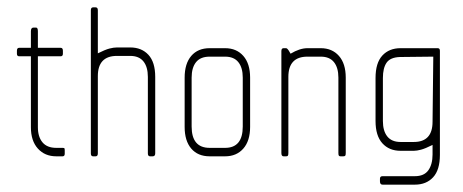

<svg xmlns="http://www.w3.org/2000/svg" viewBox="-20 -425 1259 522"><path d="M150 0H133Q102 0 83 -21Q64 -42 64 -79V-272H32Q26 -272 26 -279V-287Q26 -295 32 -295H64V-340Q64 -350 71 -350H78Q83 -350 83 -340V-295H145Q151 -295 151 -287V-279Q151 -272 145 -272H83V-79Q83 -53 95.5 -38Q108 -23 133 -23H150Q154 -23 155 -22Q156 -21 156 -16V-7Q156 0 150 0Z M395 0H388Q382 0 382 -8V-216Q382 -243 370 -258Q358 -273 334 -273H298Q246 -273 246 -218V-8Q246 0 240 0H233Q227 0 227 -8V-397Q227 -405 233 -405H240Q246 -405 246 -397V-280Q266 -290 277.5 -293Q289 -296 298 -296H334Q365 -296 383.5 -276Q402 -256 402 -216V-8Q402 0 395 0Z M592 0H550Q518 0 500 -21Q482 -42 482 -80V-214Q482 -252 500 -273Q518 -294 550 -294H592Q623 -294 641.5 -273Q660 -252 660 -214V-80Q660 -42 641.5 -21Q623 0 592 0ZM640 -214Q640 -241 628 -256Q616 -271 592 -271H550Q525 -271 513 -256Q501 -241 501 -214V-81Q501 -23 550 -23H592Q640 -23 640 -81Z M913 0H906Q903 0 901.5 -1.5Q900 -3 900 -9V-214Q900 -241 888 -256Q876 -271 852 -271H816Q764 -271 764 -216V-9Q764 -3 762.5 -1.5Q761 0 758 0H751Q745 0 745 -9V-286Q745 -294 751 -294H758Q759 -294 761.5 -292Q764 -290 770 -279Q795 -294 816 -294H852Q883 -294 901.5 -273Q920 -252 920 -214V-9Q920 -3 918.5 -1.5Q917 0 913 0Z M1108 77H1020Q1013 77 1013 68V61Q1013 54 1020 54H1108Q1133 54 1144.5 38Q1156 22 1156 -5V-31Q1136 -21 1124.5 -18Q1113 -15 1105 -15H1069Q1038 -15 1019.5 -35.5Q1001 -56 1001 -96V-213Q1001 -254 1019.5 -274Q1038 -294 1069 -294H1170Q1176 -294 1176 -287V-4Q1176 37 1157.5 57Q1139 77 1108 77ZM1067 -270Q1041 -269 1031 -254.5Q1021 -240 1021 -213V-96Q1021 -69 1033 -54Q1045 -39 1069 -39H1105Q1156 -39 1156 -94L1158 -271Z"/></svg>

Font: Chathura Light
Style: Regular
Weight: 300
Designer: Appaji Ambarisha Darbha
Foundry: Aditya Fonts
Version: Version 1.002 2016